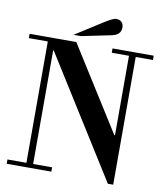

<svg xmlns="http://www.w3.org/2000/svg" viewBox="-99 -1005 942 1097"><g transform="rotate(10 372.0 -456.0)"><path d="M494 -729V-754H733V-729H633V12H602L166 -683H162V-25H272V0H13V-25H123V-729H13V-754H284L590 -268H594V-729ZM304 -792H261L412 -888Q468 -924 485 -924Q506 -924 517.5 -912.5Q529 -901 529 -881Q529 -839 479 -828Z"/></g></svg>

Font: Libre Bodoni
Style: Regular
Weight: 400
Designer: Pablo Impallari, Rodrigo Fuenzalida
Foundry: Pablo Impallari, Rodrigo Fuenzalida
Version: Version 1.001